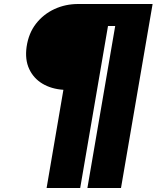

<svg xmlns="http://www.w3.org/2000/svg" viewBox="-20 -720 783 960"><path d="M297 -271 213 220H381L520 -590H556L417 220H585L743 -700H371Q307 -700 252 -674.5Q197 -649 160 -601.5Q123 -554 113 -486Q104 -422 126 -375Q148 -328 192.5 -301.5Q237 -275 297 -271Z"/></svg>

Font: Jost Black
Style: Italic
Weight: 900
Italic angle: -5°
Version: Version 3.710